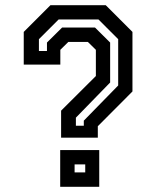

<svg xmlns="http://www.w3.org/2000/svg" viewBox="-20 -720 590 740"><path d="M215.5 -189.5V-293.5L349.5 -427V-528L318.5 -558.5H243.5L212.5 -528V-471H71.5V-597L174.5 -700H387.5L490.5 -597V-367.5L357 -233.5V-189.5ZM267.5 -55.5H308.5V-86.5H267.5ZM212 0V-141.5H362.5V0ZM272.5 -235.5H303V-255L435.5 -390.5V-569L359.5 -645H206L130 -569V-523.5H161V-556L219.5 -614H346L404.5 -556V-402L272.5 -266.5Z"/></svg>

Font: Tourney SemiBold
Style: Regular
Weight: 600
Version: Version 1.015